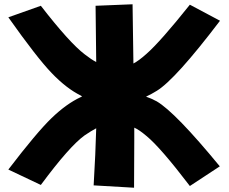

<svg xmlns="http://www.w3.org/2000/svg" viewBox="-20 -811 1070 898"><path d="M364 -360Q363 -360 358 -364Q291 -397 221.5 -469.5Q152 -542 19 -730L171 -784Q305 -611 376 -557Q408 -532 430 -521Q429 -627 427 -784L600 -791Q602 -652 604 -514Q628 -526 665 -559Q730 -616 868 -789L1009 -714Q800 -439 713 -386Q687 -370 663 -359Q687 -351 713 -337Q800 -286 1008 -33L868 59Q730 -122 665 -175Q631 -204 608 -214V-153L607 67L418 56Q427 -95 430 -211Q407 -199 376 -178Q305 -127 171 54L19 -18Q152 -192 221.5 -259Q291 -326 358 -357Q364 -360 364 -360Z"/></svg>

Font: KN Bobohei
Style: Bold
Weight: 700
Designer: Kingnam Type Foundry
Version: Version 1.710;March 18, 2023